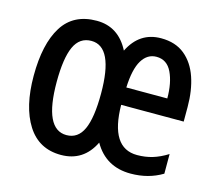

<svg xmlns="http://www.w3.org/2000/svg" viewBox="-85 -723 881 774"><g transform="rotate(15 355.5 -336.0)"><path d="M498 -615Q558 -615 596.5 -583.5Q635 -552 653.5 -498Q672 -444 672 -375V-314H411Q413 -135 525 -135Q559 -135 589 -144Q619 -153 651 -173V-91Q593 -56 519 -56Q415 -56 365 -144Q322 -56 228 -56Q136 -56 88 -131.5Q40 -207 40 -336Q40 -469 86 -542.5Q132 -616 229 -616Q320 -616 365 -528Q408 -615 498 -615ZM499 -538Q461 -538 438.5 -501Q416 -464 413 -387H584Q584 -452 563.5 -495Q543 -538 499 -538ZM229 -532Q180 -532 158 -483.5Q136 -435 136 -336Q136 -139 229 -139Q277 -139 299 -187.5Q321 -236 321 -337Q321 -532 229 -532Z"/></g></svg>

Font: Noto Sans Malayalam UI ExtraCondensed Medium
Style: Regular
Weight: 500
Width: 2
Designer: Jelle Bosma - Monotype Design Team
Foundry: Monotype Imaging Inc.
Version: Version 2.104; ttfautohint (v1.8.4.7-5d5b)